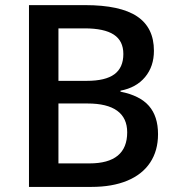

<svg xmlns="http://www.w3.org/2000/svg" viewBox="-20 -734 697 754"><path d="M93.8 -713.9H314Q452.1 -713.9 518.3 -669.7Q584.5 -625.5 584.5 -534.7Q584.5 -473.1 549.8 -431.4Q515.1 -389.6 453.1 -377.9V-374Q529.3 -358.9 564.9 -318.1Q600.6 -277.3 600.6 -207Q600.6 -142.1 569.6 -95.5Q538.6 -48.8 479.7 -24.4Q420.9 0 339.4 0H93.8ZM209.5 -416.5H320.8Q394 -416.5 429.2 -442.4Q464.4 -468.3 464.4 -522Q464.4 -573.7 426.8 -598.1Q389.2 -622.6 312 -622.6H209.5ZM209.5 -327.6V-92.3H331.1Q479.5 -92.3 479.5 -214.4Q479.5 -270.5 440.2 -299.1Q400.9 -327.6 323.7 -327.6Z"/></svg>

Font: Viking Open Sans Light
Style: Bold
Weight: 600
Foundry: Ascender Corporation
Version: Version 2.001